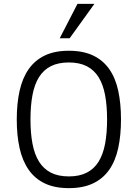

<svg xmlns="http://www.w3.org/2000/svg" viewBox="-20 -950 706 984"><path d="M600.1 -337.9Q600.1 -256.3 585.9 -191.2Q571.8 -126 540 -80.3Q508.3 -34.7 457.3 -10.3Q406.2 14.2 333 14.2Q259.8 14.2 209 -10.3Q158.2 -34.7 126.5 -80.6Q94.7 -126.5 80.3 -191.4Q65.9 -256.3 65.9 -337.9Q65.9 -418.9 80.3 -484.1Q94.7 -549.3 126.5 -595Q158.2 -640.6 209 -665.3Q259.8 -689.9 333 -689.9Q406.2 -689.9 457.3 -665.5Q508.3 -641.1 540 -595.7Q571.8 -550.3 585.9 -485.1Q600.1 -419.9 600.1 -337.9ZM528.8 -337.9Q528.8 -408.2 518.6 -462.6Q508.3 -517.1 485.4 -554.2Q462.4 -591.3 424.8 -610.6Q387.2 -629.9 333 -629.9Q278.3 -629.9 240.7 -610.8Q203.1 -591.8 179.9 -554.7Q156.7 -517.6 146.5 -463.1Q136.2 -408.7 136.2 -337.9Q136.2 -267.6 146.5 -213.4Q156.7 -159.2 179.9 -121.8Q203.1 -84.5 240.7 -65.2Q278.3 -45.9 333 -45.9Q387.2 -45.9 424.8 -65.2Q462.4 -84.5 485.4 -121.6Q508.3 -158.7 518.6 -213.1Q528.8 -267.6 528.8 -337.9ZM336.9 -753.9H286.1L377 -930.2H463.9Z"/></svg>

Font: Clear Sans Light
Style: Regular
Weight: 300
Foundry: Intel Corporation
Version: Version 1.00